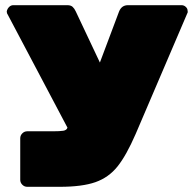

<svg xmlns="http://www.w3.org/2000/svg" viewBox="-20 -720 744 740"><path d="M240 -228 7 -669Q6 -672 6 -676Q8 -686 15 -693Q22 -700 31 -700H240Q253 -700 260 -693.5Q267 -687 272 -676L365 -479L439 -676Q449 -700 473 -700H680Q689 -700 696 -693.5Q703 -687 703 -679Q703 -678 703.5 -675Q704 -672 702 -669L503 -204Q467 -121 433 -78.5Q399 -36 348 -18Q297 0 210 0H85Q74 0 66 -8Q58 -16 58 -27V-187Q58 -198 66 -206Q74 -214 85 -214H185Q210 -214 223.5 -216Q237 -218 240 -228Z"/></svg>

Font: Rubik
Style: Regular
Weight: 900
Designer: Hubert & Fischer
Foundry: Hubert & Fischer
Version: Version 1.100